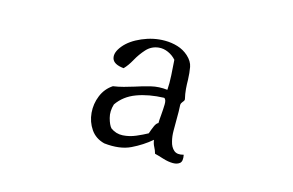

<svg xmlns="http://www.w3.org/2000/svg" viewBox="-66 -633 1131 742"><g transform="rotate(15 500.0 -262.5)"><path d="M698 -80Q703 -55 693 -46.5Q683 -38 666 -38Q647 -38 625 -45Q603 -52 590 -55Q586 -69 580 -80Q574 -91 572 -106Q538 -77 495.5 -56.5Q453 -36 390 -43Q354 -52 334.5 -80.5Q315 -109 312 -144.5Q309 -180 322.5 -213Q336 -246 365 -265Q386 -268 406.5 -273.5Q427 -279 446 -285Q476 -295 507 -302.5Q538 -310 572 -306Q574 -332 572 -364.5Q570 -397 568 -425Q555 -440 536 -448.5Q517 -457 498 -455Q469 -452 449.5 -430.5Q430 -409 416 -383.5Q402 -358 387 -343Q346 -347 339.5 -369.5Q333 -392 357 -421Q380 -449 424 -468Q468 -487 514 -487Q541 -487 565.5 -479.5Q590 -472 609 -455Q630 -436 634 -414Q638 -392 639 -364Q639 -347 640.5 -328Q642 -309 647 -288Q647 -284 645 -281Q643 -278 641 -276Q639 -273 637 -270Q635 -267 635 -262Q636 -250 636 -235.5Q636 -221 636 -206Q636 -183 636 -160Q636 -137 641 -118Q646 -96 659.5 -84.5Q673 -73 698 -80ZM572 -173Q572 -179 572.5 -188Q573 -197 574 -206Q576 -228 576.5 -248.5Q577 -269 568 -273Q507 -271 460 -253.5Q413 -236 387 -198Q378 -169 385 -143Q392 -117 402 -106Q424 -90 450.5 -91.5Q477 -93 502.5 -104Q528 -115 546 -125Q551 -140 557.5 -155Q564 -170 572 -173Z"/></g></svg>

Font: Yuji Boku
Style: Regular
Weight: 400
Designer: Kataoka Yuji
Foundry: Kinuta Font Factory
Version: Version 3.002